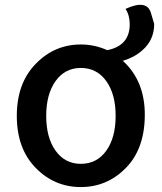

<svg xmlns="http://www.w3.org/2000/svg" viewBox="-20 -744 654 777"><path d="M124 -485Q200 -564 307 -564Q363 -564 414 -541Q505 -559 505 -646Q505 -682 488 -708Q575 -748 591 -691L604 -647Q604 -591 568 -552Q532 -514 477 -498Q566 -417 566 -280Q566 -143 490 -65Q414 13 307 13Q200 13 124 -65Q48 -143 48 -275Q48 -407 124 -485ZM307 -81Q372 -81 410 -134Q448 -187 448 -275Q448 -363 410 -416Q372 -469 307 -469Q243 -469 205 -416Q167 -363 167 -275Q167 -187 205 -134Q243 -81 307 -81Z"/></svg>

Font: Swei Half Moon CJK TC
Style: Medium
Weight: 500
Version: Version 2.125